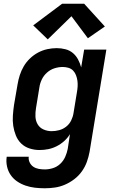

<svg xmlns="http://www.w3.org/2000/svg" viewBox="-20 -796 640 1029"><path d="M220 213Q193 213 167 210Q141 207 116.5 198.5Q92 190 71.5 176Q51 162 37 141.5Q23 121 17.5 95.5Q12 70 16 44H134Q132 60 139 74.5Q146 89 158.5 97.5Q171 106 187 109Q203 112 220 112Q242 112 264 105Q286 98 303 82Q320 66 329.5 44.5Q339 23 343 2L355 -77Q342 -56 323.5 -39.5Q305 -23 283 -12Q261 -1 238 3.5Q215 8 192 8Q164 8 138 -0.5Q112 -9 93.5 -27Q75 -45 65 -70Q55 -95 51 -121.5Q47 -148 49 -176.5Q51 -205 55 -233L74 -343Q78 -368 86 -393Q94 -418 107.5 -441Q121 -464 141 -483Q161 -502 184.5 -514.5Q208 -527 233.5 -532.5Q259 -538 284 -538Q308 -538 331 -532Q354 -526 371 -511.5Q388 -497 398.5 -477Q409 -457 415 -435L431 -530H550L460 18Q455 45 445.5 71.5Q436 98 419 122Q402 146 378.5 164Q355 182 328.5 193.5Q302 205 274.5 209Q247 213 220 213ZM257 -93Q277 -93 297.5 -98.5Q318 -104 335 -117.5Q352 -131 361.5 -150.5Q371 -170 374 -190L392 -300Q395 -316 396 -332Q397 -348 395 -363Q393 -378 387.5 -392.5Q382 -407 372 -417.5Q362 -428 347 -432.5Q332 -437 316 -437Q294 -437 272 -430Q250 -423 232 -407Q214 -391 204 -370Q194 -349 191 -327L173 -217Q169 -194 170 -171Q171 -148 182 -129.5Q193 -111 213.5 -102Q234 -93 257 -93ZM236 -585 158 -660 313 -776H431L542 -654L451 -591L363 -709Z"/></svg>

Font: Iosevka Curly Extended Oblique
Style: Bold
Weight: 700
Width: 7
Italic angle: -9°
Monospace: yes
Designer: Belleve Invis
Foundry: Belleve Invis
Version: Version 11.1.0; ttfautohint (v1.8.3)